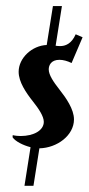

<svg xmlns="http://www.w3.org/2000/svg" viewBox="-20 -508 289 626"><path d="M89.1 97.7 108.4 -24.4C166 -25.6 221.2 -66.4 221.2 -118.7C221.2 -151.9 195.6 -188.5 172.9 -217.3C154.1 -241.2 138.9 -263.9 138.9 -281.7C138.9 -294.2 145.8 -313 173.8 -313C186 -313 200 -309.1 213.4 -302.5L249.3 -386.5L226.8 -396.2C212.9 -364.5 192.6 -357.7 175.8 -357.7C171.1 -357.7 166.3 -358.2 161.4 -358.9L181.9 -488.3H152.6L132.3 -361.3C84.7 -359.4 40.8 -319.3 40.8 -273.9C40.8 -241 64.5 -206.1 88.1 -176.3C106.4 -153.3 122.8 -128.7 122.8 -110.8C122.8 -83 90.3 -64.5 47.1 -64.5C39.8 -64.5 29.1 -65.4 21.5 -67.4L21 -60.5C29.8 -47.1 55.4 -34.2 79.6 -28.1L59.8 97.7Z"/></svg>

Font: RisaltypS01
Style: Medium
Weight: 500
Italic angle: -9°
Designer: gluk
Foundry: gluk
Version: Version 0.24